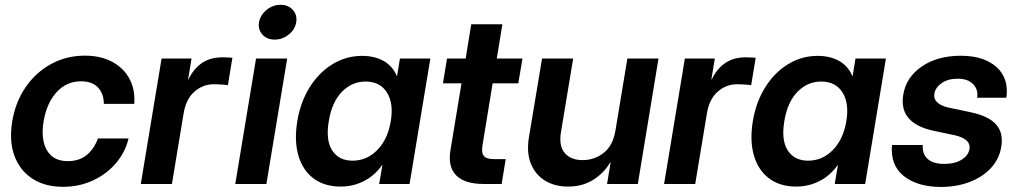

<svg xmlns="http://www.w3.org/2000/svg" viewBox="-20 -756 4181 789"><path d="M239.3 11.7Q163.6 11.7 112.1 -22.5Q60.5 -56.6 38.8 -117.2Q17.1 -177.7 30.3 -257.3Q43.5 -336.9 85.2 -397.7Q127 -458.5 189.9 -492.9Q252.9 -527.3 328.6 -527.3Q394 -527.3 441.2 -502Q488.3 -476.6 512.2 -431.9Q536.1 -387.2 531.7 -329.1H406.7Q406.7 -370.1 383.1 -396Q359.4 -421.9 312.5 -421.9Q253.4 -421.9 212.6 -377.2Q171.9 -332.5 159.2 -257.3Q147 -182.1 173.1 -137.9Q199.2 -93.8 258.3 -93.8Q305.7 -93.8 336.4 -119.1Q367.2 -144.5 382.3 -187H508.3Q494.6 -129.9 456.1 -85Q417.5 -40 361.3 -14.2Q305.2 11.7 239.3 11.7Z M558.6 0 644 -515.6H767.1L752.9 -429.7H754.4Q775.9 -474.1 810.3 -497.3Q844.7 -520.5 894.5 -520.5Q907.2 -520.5 917.2 -519.8Q927.2 -519 935.1 -518.6L916.5 -406.2Q909.7 -407.2 892.8 -408.4Q876 -409.7 857.9 -409.7Q814 -409.7 779.1 -379.4Q744.1 -349.1 734.4 -289.1L686.5 0Z M946.8 0 1032.2 -515.6H1160.2L1074.7 0ZM1108.9 -593.3Q1077.1 -593.3 1058.3 -614Q1039.6 -634.8 1044.4 -664.6Q1049.8 -694.3 1075.4 -715.3Q1101.1 -736.3 1132.8 -736.3Q1164.6 -736.3 1183.3 -715.3Q1202.1 -694.3 1197.3 -664.6Q1192.4 -634.8 1166.5 -614Q1140.6 -593.3 1108.9 -593.3Z M1380.4 10.7Q1313 10.7 1268.3 -22.9Q1223.6 -56.6 1206.1 -117.2Q1188.5 -177.7 1201.7 -258.3Q1214.8 -337.4 1252.9 -397.9Q1291 -458.5 1346.7 -492.4Q1402.3 -526.4 1468.3 -526.4Q1518.6 -526.4 1555.7 -505.9Q1592.8 -485.4 1610.4 -444.3H1611.8L1623.5 -515.6H1748.5L1663.1 0H1538.1L1551.3 -77.1H1549.8Q1519 -33.7 1474.9 -11.5Q1430.7 10.7 1380.4 10.7ZM1428.7 -95.7Q1487.8 -95.7 1530.8 -139.9Q1573.7 -184.1 1585.9 -258.3Q1598.1 -332 1569.8 -376.5Q1541.5 -420.9 1482.4 -420.9Q1426.3 -420.9 1385 -378.7Q1343.8 -336.4 1331.1 -258.3Q1317.9 -179.7 1345.2 -137.7Q1372.6 -95.7 1428.7 -95.7Z M2127 -515.6 2109.9 -413.6H2004.4L1962.9 -159.7Q1957.5 -128.4 1968.3 -115.2Q1979 -102.1 2010.3 -102.1H2058.1L2041.5 0H1967.3Q1889.6 0 1854.7 -35.4Q1819.8 -70.8 1831.1 -138.7L1876.5 -413.6H1800.3L1816.9 -515.6H1893.6L1916.5 -656.2H2044.4L2021.5 -515.6Z M2509.3 -220.7 2558.1 -515.6H2686L2601.1 0H2474.6L2489.3 -88.9H2487.8Q2462.9 -45.9 2418.7 -17.6Q2374.5 10.7 2314 10.7Q2260.3 10.7 2220.2 -13.4Q2180.2 -37.6 2161.6 -83.3Q2143.1 -128.9 2153.8 -193.4L2207.5 -515.6H2335.4L2285.2 -212.9Q2275.9 -156.7 2300.5 -127.4Q2325.2 -98.1 2374.5 -98.1Q2422.9 -98.1 2460.9 -127.9Q2499 -157.7 2509.3 -220.7Z M2709 0 2794.4 -515.6H2917.5L2903.3 -429.7H2904.8Q2926.3 -474.1 2960.7 -497.3Q2995.1 -520.5 3044.9 -520.5Q3057.6 -520.5 3067.6 -519.8Q3077.6 -519 3085.4 -518.6L3066.9 -406.2Q3060.1 -407.2 3043.2 -408.4Q3026.4 -409.7 3008.3 -409.7Q2964.4 -409.7 2929.4 -379.4Q2894.5 -349.1 2884.8 -289.1L2836.9 0Z M3252.4 10.7Q3185.1 10.7 3140.4 -22.9Q3095.7 -56.6 3078.1 -117.2Q3060.5 -177.7 3073.7 -258.3Q3086.9 -337.4 3125 -397.9Q3163.1 -458.5 3218.8 -492.4Q3274.4 -526.4 3340.3 -526.4Q3390.6 -526.4 3427.7 -505.9Q3464.8 -485.4 3482.4 -444.3H3483.9L3495.6 -515.6H3620.6L3535.2 0H3410.2L3423.3 -77.1H3421.9Q3391.1 -33.7 3346.9 -11.5Q3302.7 10.7 3252.4 10.7ZM3300.8 -95.7Q3359.9 -95.7 3402.8 -139.9Q3445.8 -184.1 3458 -258.3Q3470.2 -332 3441.9 -376.5Q3413.6 -420.9 3354.5 -420.9Q3298.3 -420.9 3257.1 -378.7Q3215.8 -336.4 3203.1 -258.3Q3189.9 -179.7 3217.3 -137.7Q3244.6 -95.7 3300.8 -95.7Z M4115.7 -354.5H3995.6Q4000.5 -388.2 3978.8 -410.4Q3957 -432.6 3916 -432.6Q3876 -432.6 3850.1 -414.8Q3824.2 -397 3819.8 -371.6Q3816.4 -349.1 3831.8 -335Q3847.2 -320.8 3877.4 -314L3968.3 -294.9Q4042.5 -279.3 4073.2 -244.6Q4104 -210 4094.7 -153.3Q4086.4 -102.5 4052 -65.4Q4017.6 -28.3 3964.4 -8.1Q3911.1 12.2 3846.7 12.2Q3751 12.2 3694.6 -32.2Q3638.2 -76.7 3645.5 -160.2H3772Q3769.5 -123 3792.2 -102.8Q3814.9 -82.5 3859.9 -82.5Q3903.8 -82.5 3931.4 -99.6Q3959 -116.7 3963.9 -143.1Q3967.3 -165.5 3950.9 -179.4Q3934.6 -193.4 3903.3 -200.2L3817.9 -218.3Q3671.9 -249 3691.9 -367.2Q3703.6 -439 3768.1 -482.9Q3832.5 -526.9 3928.2 -526.9Q4023.4 -526.9 4075 -480.5Q4126.5 -434.1 4115.7 -354.5Z"/></svg>

Font: Inter Display Semi Bold
Style: Italic
Weight: 600
Italic angle: -9.39999°
Designer: Rasmus Andersson
Foundry: rsms
Version: Version 4.000;git-4fc901f